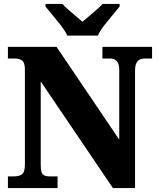

<svg xmlns="http://www.w3.org/2000/svg" viewBox="-20 -951 797 971"><path d="M20 0V-59H51Q76 -59 91 -69.5Q106 -80 106 -120V-598Q106 -635 91.5 -645Q77 -655 59 -655H20V-714H266L583 -245V-598Q583 -630 570 -642.5Q557 -655 538 -655H498V-714H749V-655H709Q688 -655 675.5 -641Q663 -627 663 -594V0H551L186 -539V-120Q186 -80 196 -69.5Q206 -59 231 -59H271V0ZM320 -771Q310 -794 289.5 -820.5Q269 -847 247 -873Q225 -899 210 -918V-931H296Q305 -920 324 -903.5Q343 -887 363 -870Q383 -853 397 -841Q411 -853 431.5 -870Q452 -887 470.5 -903.5Q489 -920 499 -931H585V-918Q570 -899 548 -873Q526 -847 505.5 -820.5Q485 -794 475 -771Z"/></svg>

Font: Noto Serif Armenian SemiCondensed Black
Style: Regular
Weight: 900
Width: 4
Designer: Monotype Design Team
Foundry: Monotype Imaging Inc.
Version: Version 2.008; ttfautohint (v1.8.4.7-5d5b)